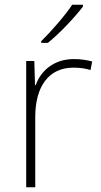

<svg xmlns="http://www.w3.org/2000/svg" viewBox="-20 -786 423 806"><path d="M328 -758V-766H283C255 -723 194 -653 153 -613V-606H181C233 -648 295 -715 328 -758ZM290 -538C207 -538 152 -490 130 -429H127L124 -530H90V0H128V-295C128 -421 183 -502 288 -502C316 -502 337 -499 360 -492L367 -528C344 -534 319 -538 290 -538Z"/></svg>

Font: Noto Sans Canadian Aboriginal ExtraLight
Style: Regular
Weight: 200
Designer: Monotype Design Team, Typotheque's Kevin King
Foundry: Monotype Imaging Inc.
Version: Version 2.004